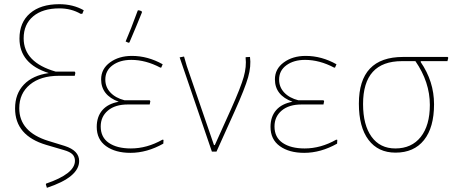

<svg xmlns="http://www.w3.org/2000/svg" viewBox="-20 -724 2190 917"><path d="M204 173 199 157 200 153Q338 106 338 44Q338 25 326 13Q314 1 286 -7L201 -32Q52 -76 52 -206Q52 -276 94 -320Q136 -364 213 -375Q73 -419 73 -540Q73 -617 123.5 -660.5Q174 -704 263 -704Q329 -704 380 -675L373 -658H365Q320 -684 264 -684Q184 -684 138.5 -646Q93 -608 93 -541Q93 -426 246 -382H337L340 -376L337 -362H262Q174 -362 123 -320Q72 -278 72 -207Q72 -94 211 -51L289 -27Q358 -5 358 45Q358 122 204 173Z M638 -674 643 -675 656 -671 658 -665Q634 -605 598 -521L593 -520L580 -526Q604 -581 638 -674ZM603 6Q531 6 486.5 -26Q442 -58 442 -118Q442 -167 469 -198Q496 -229 547 -238Q463 -269 463 -345Q463 -395 505.5 -426Q548 -457 610 -457Q686 -457 757 -417L750 -401H746Q676 -438 607 -438Q553 -438 518 -412.5Q483 -387 483 -344Q483 -308 507.5 -282Q532 -256 575 -245H695L698 -241L695 -225H590Q530 -225 495.5 -196Q461 -167 461 -120Q461 -68 500 -41.5Q539 -15 605 -15Q682 -15 756 -57L761 -56L760 -38Q682 6 603 6Z M1174 -452Q1180 -408 1165 -355Q1150 -302 1101 -193L1014 0H992L838 -450L859 -454L872 -409L1002 -31H1006L1084 -204Q1130 -307 1144 -356.5Q1158 -406 1153 -449L1154 -451Z M1433 6Q1361 6 1316.5 -26Q1272 -58 1272 -118Q1272 -167 1299 -198Q1326 -229 1377 -238Q1293 -269 1293 -345Q1293 -395 1335.5 -426Q1378 -457 1440 -457Q1516 -457 1587 -417L1580 -401H1576Q1506 -438 1437 -438Q1383 -438 1348 -412.5Q1313 -387 1313 -344Q1313 -308 1337.5 -282Q1362 -256 1405 -245H1525L1528 -241L1525 -225H1420Q1360 -225 1325.5 -196Q1291 -167 1291 -120Q1291 -68 1330 -41.5Q1369 -15 1435 -15Q1512 -15 1586 -57L1591 -56L1590 -38Q1512 6 1433 6Z M1869 5Q1786 5 1740 -56Q1694 -117 1694 -229Q1694 -452 1905 -452H2118L2121 -448L2117 -432H1990L1989 -428Q2053 -335 2053 -226Q2053 -115 2005 -55Q1957 5 1869 5ZM1868 -15Q1946 -15 1989.5 -70Q2033 -125 2033 -223Q2033 -332 1964 -432H1900Q1714 -432 1714 -227Q1714 -127 1754.5 -71Q1795 -15 1868 -15Z"/></svg>

Font: Alegreya Sans Thin
Style: Regular
Weight: 100
Designer: Juan Pablo del Peral
Foundry: Huerta Tipografica
Version: Version 2.007